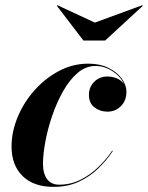

<svg xmlns="http://www.w3.org/2000/svg" viewBox="-20 -718 576 748"><path d="M349.5 -630 534 -697.5 536.5 -695.5 389.5 -560H305L201.5 -695.5L204 -697.5ZM419.5 -129.5Q396 -94.5 363.5 -62.5Q331 -30.5 287.5 -10.2Q244 10 188.5 10Q111 10 68 -32.2Q25 -74.5 25 -147Q25 -204.5 48.8 -261.8Q72.5 -319 114.2 -366Q156 -413 209.8 -441.5Q263.5 -470 324 -470Q369 -470 402.2 -453.8Q435.5 -437.5 454 -412.2Q472.5 -387 472.5 -360Q472.5 -326 451 -304.5Q429.5 -283 398.5 -283Q370.5 -283 348.5 -299.2Q326.5 -315.5 326.5 -349Q326.5 -379 347.2 -399.5Q368 -420 398.5 -420Q417 -420 434.8 -412.8Q452.5 -405.5 462.5 -391Q450 -420 418.5 -440.5Q387 -461 352 -461Q314 -461 282.2 -433.8Q250.5 -406.5 225.5 -362Q200.5 -317.5 183 -266Q165.5 -214.5 156.5 -165.2Q147.5 -116 147.5 -79.5Q147.5 -42 163.5 -20.2Q179.5 1.5 210.5 1.5Q255 1.5 293.2 -17.5Q331.5 -36.5 362.8 -66.8Q394 -97 417 -131Z"/></svg>

Font: Bodoni* 48pt
Style: Bold Italic
Weight: 700
Italic angle: -13°
Version: Version 2.3